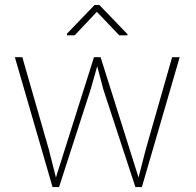

<svg xmlns="http://www.w3.org/2000/svg" viewBox="-20 -761 797 781"><path d="M207.5 -39.1 178.7 -152.8 70.8 -528.3H40.5L193.8 0H220.2L348.6 -397L375.5 -491.7L400.4 -397L530.8 0H557.1L710.9 -528.3H680.2L572.8 -152.8L543.5 -39.1L389.2 -528.3H362.3ZM364.7 -740.7 252.4 -624V-617.2H283.7L374 -712.9L465.3 -617.2H498.5V-622.1L384.3 -740.7Z"/></svg>

Font: Vazirmatn Thin
Style: Regular
Weight: 100
Designer: Saber Rastikerdar
Foundry: Saber Rastikerdar
Version: Version 33.003